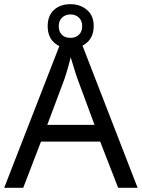

<svg xmlns="http://www.w3.org/2000/svg" viewBox="-20 -898 679 918"><path d="M545 0 459 -221H176L91 0H0L279 -717H360L638 0ZM352 -517Q349 -525 342 -546Q335 -567 328.5 -589.5Q322 -612 318 -624Q313 -604 307.5 -583.5Q302 -563 296.5 -546Q291 -529 287 -517L206 -301H432ZM317 -667Q268 -667 238 -695Q208 -723 208 -773Q208 -823 238 -850.5Q268 -878 317 -878Q364 -878 396 -850.5Q428 -823 428 -774Q428 -723 396.5 -695Q365 -667 317 -667ZM317 -717Q342 -717 357.5 -732Q373 -747 373 -773Q373 -799 357 -814Q341 -829 317 -829Q293 -829 277 -814Q261 -799 261 -773Q261 -747 275.5 -732Q290 -717 317 -717Z"/></svg>

Font: Noto Sans Kawi
Style: Regular
Weight: 400
Designer: Fadhl Haqq
Version: Version 1.000